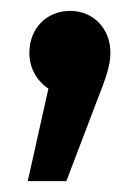

<svg xmlns="http://www.w3.org/2000/svg" viewBox="-20 -162 257 353"><path d="M109 -142C65 -142 34 -109 34 -65C34 -37 47 -14 69 1L31 171H102L158 24C175 -19 183 -42 183 -65C183 -109 152 -142 109 -142Z"/></svg>

Font: Fira Sans Condensed Medium
Style: Regular
Weight: 500
Width: 3
Designer: Carrois Corporate & Edenspiekermann AG
Foundry: Carrois Corporate GbR & Edenspiekermann AG
Version: Version 4.202;PS 004.202;hotconv 1.0.88;makeotf.lib2.5.64775